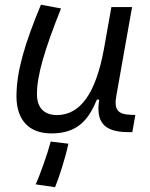

<svg xmlns="http://www.w3.org/2000/svg" viewBox="-20 -547 626 802"><path d="M194.8 10.3C304.7 10.3 350.1 -47.4 384.8 -130.9H394.5C379.9 -40 411.6 4.9 515.6 4.9H532.7L545.4 -66.9L528.8 -67.4C471.7 -68.4 455.6 -89.4 465.8 -146L531.7 -517.6H445.3L413.1 -336.4V-336.9C379.4 -157.2 315.4 -66.4 217.8 -66.4C164.1 -66.4 134.3 -97.2 134.3 -153.8C134.3 -231.9 166 -338.9 234.9 -511.7L150.9 -527.3C82.5 -362.3 48.8 -248 48.8 -145C48.8 -45.4 101.1 10.3 194.8 10.3ZM210 234.9C227.5 192.4 252.9 113.3 265.6 53.2L191.9 44.4C178.7 94.7 146 187 128.9 223.1Z"/></svg>

Font: Cascadia Mono NF SemiLight
Style: Italic
Weight: 350
Italic angle: -10°
Monospace: yes
Designer: Aaron Bell
Foundry: Saja Typeworks
Version: Version 2404.023